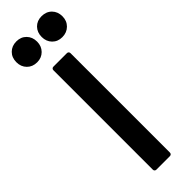

<svg xmlns="http://www.w3.org/2000/svg" viewBox="-357 -917 923 923"><g transform="rotate(-45 104.5 -456.0)"><path d="M19 -770Q-12.2 -770 -32 -790Q-51.8 -810.1 -51.8 -840.8Q-51.8 -872.6 -32 -892.3Q-12.2 -912.1 19 -912.1Q49.8 -912.1 69.3 -892.1Q88.9 -872.1 88.9 -840.8Q88.9 -810.1 69.1 -790Q49.3 -770 19 -770ZM120.1 -840.8Q120.1 -872.1 139.6 -892.1Q159.2 -912.1 189.9 -912.1Q221.7 -912.1 241.5 -892.1Q261.2 -872.1 261.2 -840.8Q261.2 -810.1 241 -790Q220.7 -770 189.9 -770Q159.2 -770 139.6 -790Q120.1 -810.1 120.1 -840.8ZM59.1 0Q53.7 0 50.3 -3.4Q46.9 -6.8 46.9 -12.2V-688Q46.9 -693.4 50.3 -696.8Q53.7 -700.2 59.1 -700.2H150.9Q156.2 -700.2 159.7 -696.8Q163.1 -693.4 163.1 -688V-12.2Q163.1 -6.8 159.7 -3.4Q156.2 0 150.9 0Z"/></g></svg>

Font: Barlow Condensed SemiBold
Style: Regular
Weight: 600
Width: 3
Designer: Jeremy Tribby
Foundry: Tribby Type
Version: Version 1.422;hotconv 1.0.109;makeotfexe 2.5.65596